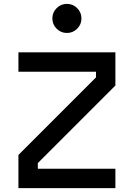

<svg xmlns="http://www.w3.org/2000/svg" viewBox="-20 -970 690 990"><path d="M475 -571V-600H75V-700H575V-529L175 -129V-100H575V0H75V-171ZM250 -875Q250 -906 272 -928Q294 -950 325 -950Q356 -950 378 -928Q400 -906 400 -875Q400 -844 378 -822Q356 -800 325 -800Q294 -800 272 -822Q250 -844 250 -875Z"/></svg>

Font: Monoikos Medium
Style: Regular
Weight: 500
Designer: Brian Krent
Version: Version 0.088